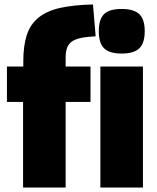

<svg xmlns="http://www.w3.org/2000/svg" viewBox="-20 -837 700 857"><path d="M523 -598Q469 -598 445 -621Q421 -644 421 -698Q421 -751 444.5 -774Q468 -797 523 -797Q577 -797 601.5 -774Q626 -751 626 -698Q626 -645 602 -621.5Q578 -598 523 -598ZM428 -540H618V0H428ZM83 -382H11V-540H84V-563Q84 -633 99.5 -680.5Q115 -728 151.5 -758Q188 -788 247.5 -801.5Q307 -815 395 -817L407 -675Q367 -673 341 -667.5Q315 -662 300 -651Q285 -640 279 -622.5Q273 -605 273 -579V-540H384V-382H273V0H83Z"/></svg>

Font: Encode Sans Compressed
Style: Black
Weight: 900
Designer: Pablo Impallari, Andres Torresi
Foundry: Pablo Impallari, Andres Torresi
Version: Version 1.000; ttfautohint (v1.00) -l 8 -r 50 -G 200 -x 14 -